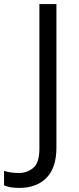

<svg xmlns="http://www.w3.org/2000/svg" viewBox="-100 -734 389 942"><path d="M-5.4 188Q-29.8 188 -48.3 184.6Q-66.9 181.2 -80.1 175.3V104.5Q-64.5 109.4 -46.4 112.1Q-28.3 114.7 -7.3 114.7Q33.7 114.7 63.5 89.4Q93.3 64 93.3 -3.9V-713.9H176.8V-10.3Q176.8 89.8 127.7 138.9Q78.6 188 -5.4 188Z"/></svg>

Font: Open Sans
Style: Regular
Weight: 400
Designer: Monotype Design Team
Foundry: Monotype Imaging Inc.
Version: Version 3.000; ttfautohint (v1.8.4)